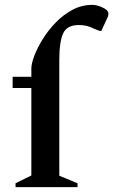

<svg xmlns="http://www.w3.org/2000/svg" viewBox="-20 -770 466 790"><path d="M44 0V-16L109 -48V-408H32V-454H109V-488Q109 -508 121 -540Q133 -572 155.5 -608.5Q178 -645 209 -677Q240 -709 278 -729.5Q316 -750 360 -750Q370 -750 381 -747Q392 -744 400 -740Q426 -729 426 -714Q426 -704 421 -695L397 -643H389L367 -652Q351 -660 336.5 -663.5Q322 -667 304 -667Q256 -667 240 -633Q224 -599 224 -523V-47L299 -16V0Z"/></svg>

Font: Spectral SC SemiBold
Style: Regular
Weight: 600
Designer: Jean-Baptiste Levee
Foundry: Production Type
Version: Version 2.001